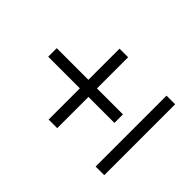

<svg xmlns="http://www.w3.org/2000/svg" viewBox="-135 -683 832 832"><g transform="rotate(-45 281.0 -266.5)"><path d="M255.4 -287.1H64V-339.8H255.4V-533.7H307.6V-339.8H498.5V-287.1H307.6V-127.9H255.4ZM64 -51.8H498.5V1H64Z"/></g></svg>

Font: Reddit Mono Light
Style: Regular
Weight: 300
Monospace: yes
Designer: Stephen Hutchings
Foundry: Reddit
Version: Version 1.011